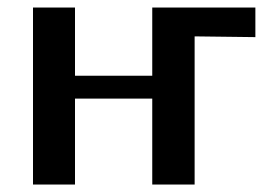

<svg xmlns="http://www.w3.org/2000/svg" viewBox="-20 -492 736 512"><path d="M68 0V-472H180V-290H386V-472H661V-393L499 -395V0H386V-229H180V0Z"/></svg>

Font: Coval
Style: Bold
Weight: 700
Foundry: Context Ltd
Version: Version 001.000